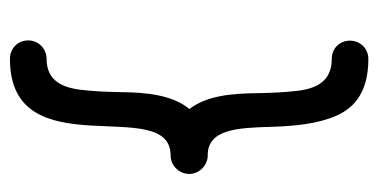

<svg xmlns="http://www.w3.org/2000/svg" viewBox="-206 -560 757 384"><g transform="rotate(-90 172.0 -367.5)"><path d="M283.2 -45.4C283.2 -66.4 267.6 -82 246.6 -82C201.7 -82 186 -112.8 182.1 -157.7C179.7 -179.7 178.7 -204.1 178.2 -230C177.7 -281.7 173.3 -332 146.5 -366.7C174.3 -400.4 179.7 -451.2 180.2 -503.4C180.7 -529.3 181.6 -553.7 184.1 -576.2C188 -621.1 203.1 -652.3 246.6 -652.3C267.6 -652.3 283.7 -668.9 283.7 -689C283.7 -710 267.6 -725.6 246.6 -725.6C24.9 -725.6 177.7 -404.3 53.7 -404.3H52.7H52.2H51.3H49.8C49.3 -403.8 48.8 -403.8 48.3 -403.8H47.4C46.9 -403.3 45.9 -403.3 45.4 -403.3H44.9C29.3 -399.4 16.6 -384.8 16.6 -367.2C16.6 -348.1 31.7 -332 50.8 -330.1H51.3H53.7C106 -330.1 108.9 -271 110.8 -203.6C112.3 -158.2 116.2 -110.8 133.3 -72.3C150.4 -33.7 184.1 -8.8 246.6 -8.8C267.6 -8.8 283.2 -25.4 283.2 -45.4Z"/></g></svg>

Font: Mikhak
Style: Regular
Weight: 400
Designer: Amin Abedi
Version: Version 3.2